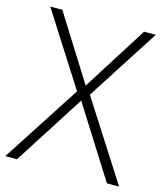

<svg xmlns="http://www.w3.org/2000/svg" viewBox="-108 -796 754 878"><g transform="rotate(15 269.5 -357.0)"><path d="M538.1 0H480.5L269 -335L54.7 0H-0.5L239.7 -371.1L21 -713.9H78.1L271 -406.7L465.3 -713.9H520.5L300.3 -371.6Z"/></g></svg>

Font: Open Sans Light
Style: Regular
Weight: 300
Designer: Monotype Design Team
Foundry: Monotype Imaging Inc.
Version: Version 3.000; ttfautohint (v1.8.4)